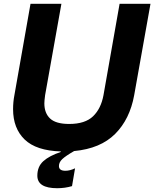

<svg xmlns="http://www.w3.org/2000/svg" viewBox="-20 -783 814 1013"><path d="M611 -763H774L688 -281Q665 -154 587.5 -76.5Q510 1 371 14Q326 40 308.5 56.5Q291 73 291 93Q291 118 325 118Q349 118 376 105L360 199Q323 210 282 210Q177 210 177 144Q177 96 208.5 67.5Q240 39 300 19L301 16Q171 12 110 -47Q49 -106 49 -207Q49 -245 56 -281L141 -763H304L218 -281Q214 -251 214 -238Q214 -186 244.5 -157.5Q275 -129 345 -129Q429 -129 471 -169.5Q513 -210 526 -281Z"/></svg>

Font: Open Sauce One ExtraBold Italic
Style: Regular
Weight: 800
Italic angle: -10°
Designer: Alfredo Marco Pradil
Foundry: Creative Sauce Fz LLC
Version: Version 1.477